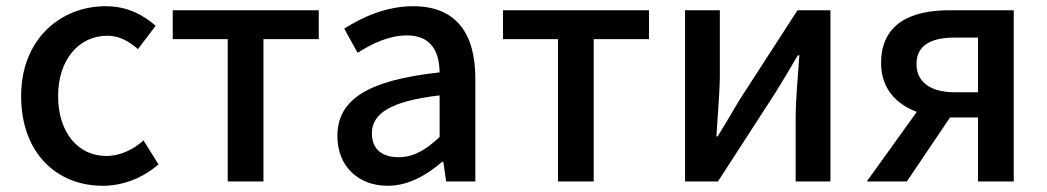

<svg xmlns="http://www.w3.org/2000/svg" viewBox="-20 -584 3369 618"><path d="M311 14C374 14 439 -10 490 -55L442 -132C409 -103 368 -82 322 -82C231 -82 167 -158 167 -275C167 -391 233 -469 326 -469C363 -469 394 -452 424 -426L481 -501C441 -536 390 -564 320 -564C175 -564 48 -458 48 -275C48 -92 162 14 311 14Z M713 0H828V-458H1006V-551H536V-458H713Z M1228 14C1294 14 1353 -20 1403 -63H1407L1416 0H1510V-331C1510 -478 1447 -564 1310 -564C1222 -564 1145 -528 1088 -492L1131 -414C1178 -444 1232 -470 1290 -470C1371 -470 1394 -414 1395 -351C1166 -326 1066 -265 1066 -146C1066 -49 1133 14 1228 14ZM1263 -78C1214 -78 1177 -100 1177 -155C1177 -216 1232 -258 1395 -277V-143C1350 -101 1311 -78 1263 -78Z M1776 0H1891V-458H2069V-551H1599V-458H1776Z M2185 0H2291L2478 -289C2498 -321 2528 -372 2548 -406H2553C2548 -335 2541 -262 2541 -205V0H2653V-551H2547L2360 -262C2341 -229 2310 -178 2290 -145H2286C2290 -215 2297 -288 2297 -345V-551H2185Z M3053 -287C2975 -287 2930 -320 2930 -378C2930 -437 2975 -463 3053 -463H3128V-287ZM2770 0H2899L3038 -206H3039H3128V0H3243V-551H3035C2911 -551 2816 -507 2816 -381C2816 -298 2866 -248 2931 -224Z"/></svg>

Font: Noto Sans CJK TC Medium
Style: Regular
Weight: 500
Designer: Ryoko NISHIZUKA 西塚涼子 (kana, bopomofo & ideographs); Paul D. Hunt (Latin, Greek & Cyrillic); Sandoll Communications 산돌커뮤니
Foundry: Adobe
Version: Version 2.004;hotconv 1.0.118;makeotfexe 2.5.65603